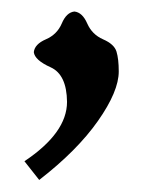

<svg xmlns="http://www.w3.org/2000/svg" viewBox="-20 -157 273 330"><path d="M47.4 152.3 22 120.1Q95.2 71.3 95.2 18.1Q94.7 -28.8 67.1 -41.3Q39.6 -53.7 38.1 -67.4Q39.6 -81.1 58.8 -89.4Q78.1 -97.7 86.2 -116.7Q94.2 -135.7 107.9 -137.2Q121.6 -135.7 129.9 -116.7Q138.2 -97.7 157.2 -89.4Q176.3 -81.1 180.2 -68.4Q184.1 -55.7 184.1 -34.2Q184.1 0 148.4 50.8Q112.8 101.6 47.4 152.3Z"/></svg>

Font: Almanac
Style: Regular
Weight: 400
Designer: Eden's Almanac
Version: Version 3.501;March 28, 2021;FontCreator 13.0.0.2683 64-bit